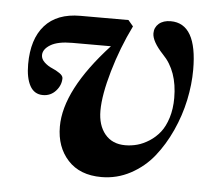

<svg xmlns="http://www.w3.org/2000/svg" viewBox="-40 -467 558 519"><g transform="rotate(5 239.0 -207.0)"><path d="M252.9 11.2Q194.3 11.2 161.9 -24.2Q129.4 -59.6 129.4 -115.2Q129.4 -214.4 248 -343.3H143.1Q104 -343.3 84.2 -331.3Q64.5 -319.3 64.5 -303.2Q64.5 -292.5 74 -283.7Q83.5 -274.9 94.7 -270.3Q106 -265.6 115.5 -259Q125 -252.4 125 -245.6Q125 -226.6 111.1 -211.2Q97.2 -195.8 76.2 -195.8Q52.7 -195.8 41 -217Q29.3 -238.3 29.3 -275.4Q29.3 -343.8 62.3 -380.9Q95.2 -418 158.7 -418H289.1L302.7 -401.9Q272.9 -341.3 253.9 -275.6Q234.9 -210 234.9 -167.5Q234.9 -127.9 254.6 -104Q274.4 -80.1 309.6 -80.1Q326.2 -80.1 342.3 -84.5Q358.4 -88.9 374.8 -99.4Q391.1 -109.9 403.3 -125.2Q415.5 -140.6 423.1 -164.8Q430.7 -189 430.7 -218.8Q430.7 -292 390.1 -333.5Q359.4 -366.2 359.4 -388.2Q359.4 -404.3 371.3 -414.6Q383.3 -424.8 403.3 -424.8Q475.1 -424.8 475.1 -299.3Q475.1 -259.3 466.1 -216.6Q457 -173.8 438.5 -133.1Q419.9 -92.3 394.3 -60.3Q368.7 -28.3 331.8 -8.5Q294.9 11.2 252.9 11.2Z"/></g></svg>

Font: Elstob 18pt ExtraBold
Style: Italic
Weight: 800
Italic angle: -20°
Designer: Peter S. Baker
Version: Version 1.015